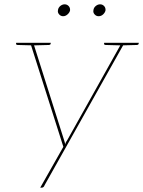

<svg xmlns="http://www.w3.org/2000/svg" viewBox="-20 -688 662 888"><path d="M166 180 273 -9 120 -490H127Q131 -490 133 -488Q135 -486 136 -483L277 -38Q278 -34 279.5 -29.5Q281 -25 281 -20Q282 -24 283.5 -27Q285 -30 286.5 -33Q288 -36 290 -38L539 -483Q541 -487 544 -488.5Q547 -490 549 -490H556L186 169Q185 173 181.5 176.5Q178 180 173 180ZM127 -482 128 -490H144L143 -482ZM534 -482 535 -490H551L550 -482ZM140 -490 138 -478 61 -480Q59 -480 56.5 -481.5Q54 -483 54 -485L55 -490ZM215 -490 214 -485Q214 -483 211.5 -481.5Q209 -480 207 -480L130 -478V-490ZM547 -490 545 -478 468 -480Q466 -480 463.5 -481.5Q461 -483 461 -485L462 -490ZM622 -490 621 -485Q621 -483 618.5 -481.5Q616 -480 614 -480L537 -478V-490ZM304 -640Q302 -630 292.5 -621.5Q283 -613 272 -613Q261 -613 253.5 -621.5Q246 -630 248 -640Q249 -652 258.5 -660Q268 -668 279 -668Q290 -668 297.5 -660Q305 -652 304 -640ZM468 -640Q466 -630 457 -621.5Q448 -613 436 -613Q425 -613 417.5 -621.5Q410 -630 412 -640Q413 -652 422.5 -660Q432 -668 443 -668Q454 -668 461.5 -660Q469 -652 468 -640Z"/></svg>

Font: Aleo Thin
Style: Italic
Weight: 250
Italic angle: -7°
Designer: Alessio Laiso
Foundry: Alessio Laiso
Version: Version 2.001;gftools[0.9.29]